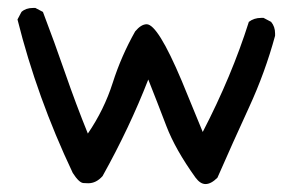

<svg xmlns="http://www.w3.org/2000/svg" viewBox="-20 -478 754 483"><path d="M497 -15Q484 -15 472 -31Q421 -102 398.5 -161Q376 -220 353 -278Q306 -157 238 -35Q222 -17 202 -17Q201 -17 190 -17.5Q179 -18 163 -43Q73 -233 24 -429L34 -448Q45 -458 63 -458H69L88 -448Q117 -372 144 -294Q171 -216 201 -142Q242 -202 263.5 -269.5Q285 -337 320 -399Q335 -417 349 -417Q377 -417 437 -275L490 -146Q563 -287 606 -423Q619 -433 637 -433H643L662 -423Q672 -411 672 -394V-388Q647 -296 606.5 -208Q566 -120 527 -31Q511 -15 497 -15Z"/></svg>

Font: Xiaolai SC
Style: Regular
Weight: 400
Designer: Nozomi Seto 瀬戸のぞみ
Version: Version 3.11;December 4, 2020;FontCreator 13.0.0.2613 64-bit